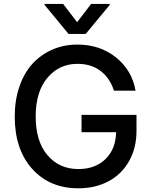

<svg xmlns="http://www.w3.org/2000/svg" viewBox="-20 -969 789 998"><path d="M572.3 -497.6Q551.3 -563.5 502.7 -600.3Q454.1 -637.2 382.8 -637.2Q287.6 -637.2 226.6 -564.7Q165.5 -492.2 165.5 -363.8Q165.5 -234.4 226.8 -162.4Q288.1 -90.3 387.2 -90.3Q475.1 -90.3 528.3 -142.1Q581.5 -193.8 583.5 -281.7H403.8V-372.1H689.5V-289.6Q689.5 -199.2 650.6 -130.9Q611.8 -62.5 543.5 -26.4Q475.1 9.8 387.2 9.8Q238.3 9.8 147.5 -91.1Q56.6 -191.9 56.6 -363.3Q56.6 -448.7 81.1 -519.5Q105.5 -590.3 148.9 -637.7Q192.4 -685.1 252.2 -711.2Q312 -737.3 382.3 -737.3Q499.5 -737.3 582.8 -670.7Q666 -604 684.6 -497.6ZM308.1 -948.7 380.9 -853.5 453.6 -948.7H550.3V-943.4L425.3 -792.5H336.4L211.9 -943.4V-948.7Z"/></svg>

Font: Karasuma Gothic
Style: Regular
Weight: 500
Designer: Rasmus Andersson / Ryoko Nishizuka
Foundry: Genbu
Version: Version 1.00